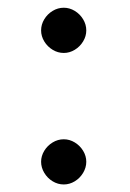

<svg xmlns="http://www.w3.org/2000/svg" viewBox="-20 -472 341 504"><path d="M147.5 -106.4Q162.6 -106.4 176.3 -98.1Q189.9 -89.8 198.2 -76.2Q206.5 -62.5 206.5 -47.4Q206.5 -32.2 198.2 -18.3Q189.9 -4.4 176.3 3.9Q162.6 12.2 147.5 12.2Q131.8 12.2 118.2 3.9Q104.5 -4.4 96.2 -18.3Q87.9 -32.2 87.9 -47.4Q87.9 -62.5 96.2 -76.2Q104.5 -89.8 118.2 -98.1Q131.8 -106.4 147.5 -106.4ZM147.5 -451.7Q162.6 -451.7 176.3 -443.4Q189.9 -435.1 198.2 -421.4Q206.5 -407.7 206.5 -392.1Q206.5 -377 198.2 -363.3Q189.9 -349.6 176.3 -341.3Q162.6 -333 147.5 -333Q131.8 -333 118.2 -341.3Q104.5 -349.6 96.2 -363.3Q87.9 -377 87.9 -392.1Q87.9 -407.7 96.2 -421.4Q104.5 -435.1 118.2 -443.4Q131.8 -451.7 147.5 -451.7Z"/></svg>

Font: Lesson One Light
Style: Regular
Weight: 300
Designer: But Ko, Victor Gaultney, Annie Olsen, Julie Remington, Don Collingsworth, Eric Hays, Becca Hirsbrunner
Version: Version 1.100